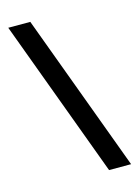

<svg xmlns="http://www.w3.org/2000/svg" viewBox="-112 -782 615 850"><g transform="rotate(-15 196.0 -357.0)"><path d="M113 -719 381 5H280L12 -719Z"/></g></svg>

Font: Noto Sans Arabic ExtCond SemBd
Style: Regular
Weight: 600
Width: 2
Designer: Monotype Design Team, Nadine Chahine, Nizar Qandah and Khaled Hosny
Foundry: Monotype Imaging Inc.
Version: Version 2.012; ttfautohint (v1.8.4.7-5d5b)